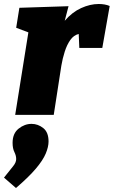

<svg xmlns="http://www.w3.org/2000/svg" viewBox="-50 -575 569 961"><path d="M26 0 92 -413 31 -436 47 -536 293 -544 274 -471Q311 -514 356 -534.5Q401 -555 444 -555Q476 -555 499 -545L462 -335H347L344 -405Q319 -399 302 -375Q285 -351 274 -316.5Q263 -282 257 -246L219 0ZM30 366 -30 314Q1 275 16 256.5Q31 238 31 221Q31 204 22 186Q13 168 13 140Q13 93 43 69Q73 45 108 45Q140 45 166.5 66Q193 87 193 133Q193 160 179 193.5Q165 227 129.5 269Q94 311 30 366Z"/></svg>

Font: Bitter Black
Style: Italic
Weight: 900
Italic angle: -9°
Designer: Sol Matas, and Bitter project Authors
Foundry: Sol Matas
Version: Version 2.001